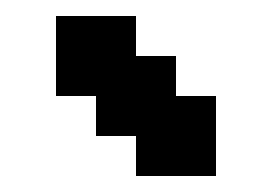

<svg xmlns="http://www.w3.org/2000/svg" viewBox="-20 -720 340 240"><path d="M50 -600H100V-550H150V-500H250V-600H200V-650H150V-700H50Z"/></svg>

Font: Matrix Sans Video
Style: Regular
Weight: 400
Designer: Brad Neil
Version: Version 1.100